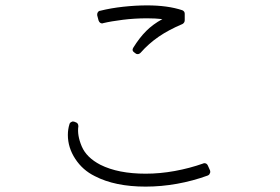

<svg xmlns="http://www.w3.org/2000/svg" viewBox="-20 -730 1040 713"><path d="M752 -115Q748 -124 739 -124Q736 -124 735 -123Q684 -105 629 -95Q574 -85 521 -85Q419 -85 353 -118Q301 -145 283.5 -186.5Q266 -228 271 -261Q271 -273 261 -276L256 -278Q254 -278 253 -278.5Q252 -279 251 -279Q249 -279 245 -277Q239 -274 238 -269Q232 -250 232 -229Q232 -182 259.5 -140Q287 -98 332 -76Q407 -37 521 -37Q579 -37 637.5 -47.5Q696 -58 751 -78Q758 -81 759 -86Q762 -90 760 -97ZM666 -679Q666 -688 657 -692Q603 -710 526 -710Q484 -710 438 -705Q392 -700 352 -690Q347 -690 343 -684Q340 -679 341 -673L346 -654Q350 -643 360 -643Q361 -643 361.5 -643.5Q362 -644 363 -644Q392 -651 436 -656.5Q480 -662 526 -662H527Q558 -662 583 -659Q548 -640 523 -615Q498 -590 475 -553Q468 -542 479 -535L483 -532Q486 -529 491 -529Q497 -529 502 -534Q532 -568 569 -593.5Q606 -619 658 -641Q666 -646 666 -655Z"/></svg>

Font: Kokoro
Style: Regular
Weight: 400
Version: Version 1.00